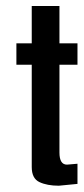

<svg xmlns="http://www.w3.org/2000/svg" viewBox="-20 -584 271 623"><path d="M197.3 -49.8 231.4 -52.7V12.7L170.9 18.6Q132.8 18.6 107.9 6.8Q83 -4.9 83 -42V-374H33.2V-443.4H83V-564.5H172.9V-443.4H231.4V-374H172.9V-88.9Q172.9 -49.8 197.3 -49.8Z"/></svg>

Font: RIT TN Joy
Style: Extra Bold
Weight: 800
Designer: Hussain K H
Foundry: Rachana Institute of Typography
Version: 1.6.2